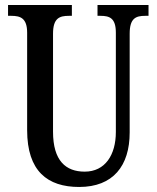

<svg xmlns="http://www.w3.org/2000/svg" viewBox="-20 -734 624 764"><path d="M295 10C430 10 496 -74 496 -207V-600C496 -662 521 -671 558 -671H571V-714H368V-671H380C416 -671 441 -662 441 -604V-209C441 -117 398 -51 317 -51C242 -51 191 -94 191 -210V-600C191 -662 217 -671 254 -671H266V-714H12V-671H25C61 -671 88 -662 88 -604V-216C88 -53 169 10 295 10Z"/></svg>

Font: Noto Serif Bengali ExtraCondensed Medium
Style: Regular
Weight: 500
Width: 2
Designer: Juan Bruce, Universal Thirst, Indian Type Foundry and the Monotype Design Team.
Foundry: Monotype Imaging Inc.
Version: Version 2.003